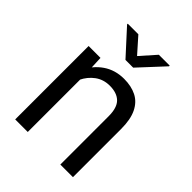

<svg xmlns="http://www.w3.org/2000/svg" viewBox="-213 -864 977 977"><g transform="rotate(45 276.0 -375.0)"><path d="M159.2 -415.5V0H68.8V-528.3H154.3ZM137.7 -284.2 100.1 -285.6Q100.6 -358.4 127.7 -415.3Q154.8 -472.2 202.9 -505.1Q251 -538.1 314.9 -538.1Q367.2 -538.1 405 -519Q442.9 -500 463.6 -457.8Q484.4 -415.5 484.4 -346.2V0H393.6V-347.2Q393.6 -409.2 366.5 -435.5Q339.4 -461.9 288.1 -461.9Q243.2 -461.9 209.5 -437.3Q175.8 -412.6 156.7 -372.3Q137.7 -332 137.7 -284.2ZM205.6 -749.5 279.3 -666.5 353 -749.5H431.2V-744.6L307.1 -610.8H251.5L129.4 -744.6V-749.5Z"/></g></svg>

Font: RobotoDEMO
Style: Regular
Weight: 400
Designer: Christian Robertson
Foundry: Google
Version: Version 2.136